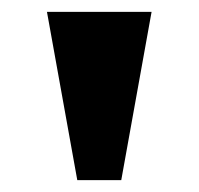

<svg xmlns="http://www.w3.org/2000/svg" viewBox="-20 -820 334 323"><path d="M110 -517H184L235 -800H59Z"/></svg>

Font: Noto Serif Malayalam ExtraBold
Style: Regular
Weight: 800
Designer: Indian type Foundry, Jelle Bosma, Monotype Design Team
Foundry: Monotype Imaging Inc.
Version: Version 2.104